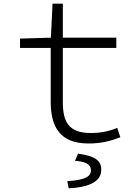

<svg xmlns="http://www.w3.org/2000/svg" viewBox="-20 -767 740 1045"><path d="M256 -213C256 -78 305 14 462 14C532 14 584 0 635 -20L618 -71C575 -53 530 -43 474 -43C354 -43 322 -104 322 -211V-506H613V-562H322V-747H266L257 -562L89 -557V-506H256ZM346 219 354 258C468 252 531 220 531 157C531 106 498 83 405 69L388 108C443 112 475 126 475 160C475 193 445 213 346 219Z"/></svg>

Font: Kawkab Mono Light
Style: Regular
Weight: 300
Monospace: yes
Designer: Abdullah Arif
Foundry: Abdullah Arif
Version: Version 1.000;PS 000.500;hotconv 1.0.88;makeotf.lib2.5.64775